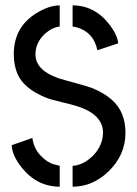

<svg xmlns="http://www.w3.org/2000/svg" viewBox="-20 -704 520 727"><path d="M24.4 -154.3 102.5 -181.6Q108.4 -140.6 134.3 -114.3Q160.2 -87.9 183.6 -82L206.1 -76.2V2.9Q120.1 2.9 61.5 -70.3Q25.4 -116.2 24.4 -154.3ZM32.2 -499Q32.2 -604.5 123 -657.2Q168 -683.6 206.1 -683.6V-603.5Q171.9 -599.6 141.6 -567.4Q114.3 -537.1 114.3 -498Q114.3 -438.5 200.2 -408.2Q221.7 -401.4 265.6 -389.6Q311.5 -377 330.1 -370.1Q418 -334 442.4 -271.5Q455.1 -240.2 455.1 -201.2Q455.1 -116.2 389.6 -53.7Q330.1 2.9 254.9 2.9V-76.2Q294.9 -78.1 332 -114.3Q369.1 -152.3 370.1 -201.2Q370.1 -269.5 275.4 -300.8Q254.9 -307.6 212.9 -317.4Q168 -328.1 152.3 -335Q69.3 -369.1 45.9 -424.8Q32.2 -457 32.2 -499ZM254.9 -603.5V-683.6Q339.8 -683.6 396.5 -608.4Q424.8 -570.3 427.7 -540L348.6 -513.7Q335 -582 270.5 -600.6Q254.9 -603.5 254.9 -603.5Z"/></svg>

Font: Post No Bills Jaffna SemiBold
Style: Regular
Weight: 600
Designer: Kosala Senevirathne, Siva Puranthara, Lasantha Premarathna, Tharique Azeez
Foundry: Mooniak
Version: Version 1.220 ; ttfautohint (v1.6)